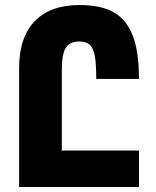

<svg xmlns="http://www.w3.org/2000/svg" viewBox="-20 -744 621 764"><path d="M226 -145H533V0H210H56V-472Q56 -595 118 -659.5Q180 -724 297 -724Q381 -724 432.5 -695Q484 -666 508.5 -601.5Q533 -537 533 -430H363Q363 -489 357.5 -520.5Q352 -552 337.5 -565.5Q323 -579 295 -579Q258 -579 242 -554Q226 -529 226 -467Z"/></svg>

Font: Noto Sans Armenian Black Cond
Style: Regular
Weight: 900
Width: 3
Designer: Monotype Design team
Foundry: Monotype Imaging Inc.
Version: Version 1.000